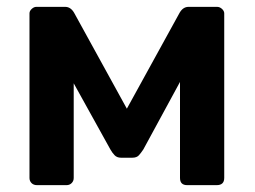

<svg xmlns="http://www.w3.org/2000/svg" viewBox="-20 -540 743 560"><path d="M88 0Q78 0 72 -6Q66 -12 66 -21V-501Q66 -508 72.5 -514Q79 -520 86 -520H170Q186 -520 196 -503L350 -223L504 -503Q514 -520 530 -520H613Q621 -520 627.5 -514Q634 -508 634 -501V-21Q634 0 612 0H526Q505 0 505 -21V-301L398 -104Q392 -95 385.5 -87.5Q379 -80 366 -80H333Q321 -80 314 -87.5Q307 -95 302 -104L195 -297V-21Q195 -12 189 -6Q183 0 174 0Z"/></svg>

Font: Rubik Medium
Style: Regular
Weight: 500
Designer: Hubert and Fischer
Foundry: Hubert and Fischer
Version: Version 2.300; ttfautohint (v1.8.4.7-5d5b);gftools[0.9.30]